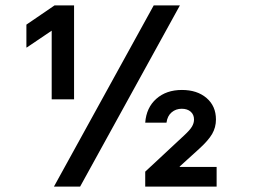

<svg xmlns="http://www.w3.org/2000/svg" viewBox="-20 -695 954 715"><path d="M172.5 -325V-580.8L80 -518.3H78.3V-603.3L183.3 -675H255.8V-325ZM520.8 0V-55.8L665.8 -190.8Q687.5 -210.8 695 -223.8Q702.5 -236.7 702.5 -250Q702.5 -268.3 690 -279.2Q677.5 -290 656.7 -290Q635 -290 619.2 -276.7Q603.3 -263.3 600 -238.3H520.8Q525 -294.2 562.1 -327.1Q599.2 -360 657.5 -360Q714.2 -360 749.2 -330Q784.2 -300 784.2 -250Q784.2 -220.8 770 -196.2Q755.8 -171.7 721.7 -140.8L649.2 -75V-73.3H786.7V0ZM180.8 0 552.5 -675H650L278.3 0Z"/></svg>

Font: Funnel Sans Light SemiBold
Style: Regular
Weight: 600
Version: Version 1.000